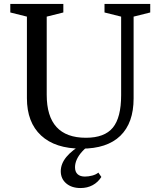

<svg xmlns="http://www.w3.org/2000/svg" viewBox="-20 -740 812 970"><path d="M592 -259V-656L508 -677V-720H739V-677L655 -656V-243Q655 -119 588 -54Q521 11 392 11Q259 11 187.5 -55.5Q116 -122 116 -244V-656L32 -677V-720H300V-677L216 -656V-261Q216 -44 414 -44Q508 -44 550 -95Q592 -146 592 -259ZM387 210Q342 210 314.5 186.5Q287 163 287 125Q287 50 401 -14H442Q415 4 396.5 24Q378 44 368.5 64.5Q359 85 359 105Q359 128 372 140Q385 152 409 152Q427 152 446 147Q465 142 477 132L492 154Q475 181 448 195.5Q421 210 387 210Z"/></svg>

Font: Domine
Style: Regular
Weight: 400
Designer: Pablo Impallari, Rodrigo Fuenzalida, Brenda Gallo
Foundry: Pablo Impallari, Rodrigo Fuenzalida, Brenda Gallo
Version: Version 2.000;September 19, 2022;FontCreator 14.0.0.2877 64-